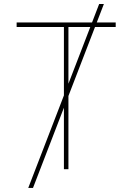

<svg xmlns="http://www.w3.org/2000/svg" viewBox="-20 -839 656 952"><path d="M120.1 92.8 471.7 -819.3H495.1L143.6 92.8ZM62.5 -705.1V-727.5H553.7V-705.1H319.3V0H296.9V-705.1Z"/></svg>

Font: Inter Thin
Style: Regular
Weight: 250
Designer: Rasmus Andersson
Foundry: rsms
Version: Version 4.001;git-66647c0bb